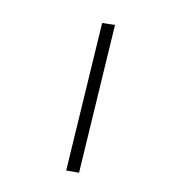

<svg xmlns="http://www.w3.org/2000/svg" viewBox="-206 -845 1020 1118"><g transform="rotate(30 304.5 -286.0)"><path d="M484.4 126 413.1 152.3 165 -696.3 235.4 -724.1Z"/></g></svg>

Font: Elstob 6pt SemiBold
Style: Italic
Weight: 600
Italic angle: -20°
Designer: Peter S. Baker
Version: Version 1.015